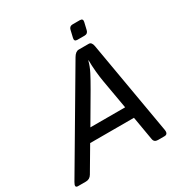

<svg xmlns="http://www.w3.org/2000/svg" viewBox="-229 -994 1086 1140"><g transform="rotate(-30 313.5 -424.0)"><path d="M408.2 -754.4Q386.2 -754.4 391.1 -776.4L402.8 -826.2Q407.7 -848.1 429.7 -848.1H479.5Q501.5 -848.1 496.6 -826.2L484.9 -776.4Q480 -754.4 458 -754.4ZM-22.9 0Q-47.9 0 -28.8 -32.2L347.2 -670.4Q364.7 -700.2 386.2 -700.2H454.6Q474.6 -700.2 480 -670.4L590.3 -32.2Q595.7 0 569.8 0H525.4Q499.5 0 495.6 -23.9L467.8 -185.5H167.5L72.3 -23.9Q58.1 0 31.7 0ZM215.3 -265.6H453.6L419.4 -460.9Q413.1 -496.1 409.2 -537.8Q405.3 -579.6 405.3 -615.7H403.3Q394.5 -581.1 376 -544.9Q357.4 -508.8 329.6 -460.9Z"/></g></svg>

Font: Istok
Style: Italic
Weight: 500
Italic angle: -13°
Designer: Andrey V. Panov
Foundry: Andrey V. Panov
Version: Version 1.0.3